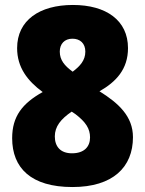

<svg xmlns="http://www.w3.org/2000/svg" viewBox="-20 -744 584 774"><path d="M274 -724C139 -724 49 -662 49 -550C49 -472 91 -418 152 -373C70 -327 29 -275 29 -187C29 -67 105 10 272 10C435 10 516 -70 516 -191C516 -275 458 -328 381 -376C448 -414 496 -465 496 -550C496 -662 408 -724 274 -724ZM272 -588C303 -588 324 -569 324 -536C324 -500 302 -477 273 -455C240 -479 221 -502 221 -536C221 -567 240 -588 272 -588ZM201 -194C201 -234 225 -264 269 -294L284 -284C326 -252 343 -225 343 -190C343 -153 320 -126 270 -126C224 -126 201 -153 201 -194Z"/></svg>

Font: Noto Sans Sinhala SemiCondensed Black
Style: Regular
Weight: 900
Width: 4
Designer: Jelle Bosma - Monotype Design Team
Foundry: Monotype Imaging Inc.
Version: Version 2.006